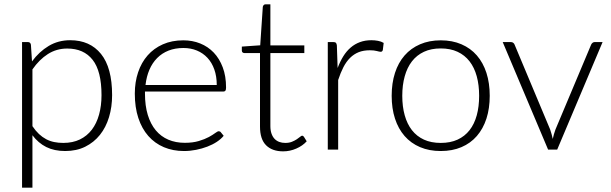

<svg xmlns="http://www.w3.org/2000/svg" viewBox="-20 -692 2827 888"><path d="M130 -108.5Q144.5 -87 160.2 -72.2Q176 -57.5 193.5 -48.2Q211 -39 230.8 -35Q250.5 -31 272.5 -31Q316.5 -31 349.5 -47Q382.5 -63 404.8 -92.2Q427 -121.5 438.2 -162.2Q449.5 -203 449.5 -252Q449.5 -363 408.5 -415.2Q367.5 -467.5 291 -467.5Q241.5 -467.5 201.5 -442Q161.5 -416.5 130 -371ZM128 -408Q161 -453 205.2 -479.5Q249.5 -506 304.5 -506Q396 -506 447.2 -442.5Q498.5 -379 498.5 -252Q498.5 -197.5 484.2 -150.2Q470 -103 442.2 -68.2Q414.5 -33.5 374.2 -13.5Q334 6.5 281.5 6.5Q231 6.5 194 -12Q157 -30.5 130 -66.5V176H82V-497.5H108.5Q121 -497.5 123 -485Z M982.5 -299Q982.5 -339 971.2 -370.8Q960 -402.5 939.5 -424.5Q919 -446.5 890.8 -458.2Q862.5 -470 828.5 -470Q790 -470 759.5 -458Q729 -446 706.8 -423.5Q684.5 -401 671 -369.5Q657.5 -338 653 -299ZM650.5 -268.5V-259Q650.5 -203 663.5 -160.5Q676.5 -118 700.5 -89.2Q724.5 -60.5 758.5 -46Q792.5 -31.5 834.5 -31.5Q872 -31.5 899.5 -39.8Q927 -48 945.8 -58.2Q964.5 -68.5 975.5 -76.8Q986.5 -85 991.5 -85Q998 -85 1001.5 -80L1014.5 -64Q1002.5 -49 982.8 -36Q963 -23 938.8 -13.8Q914.5 -4.5 886.8 1Q859 6.5 831 6.5Q780 6.5 738 -11.2Q696 -29 666 -63Q636 -97 619.8 -146.2Q603.5 -195.5 603.5 -259Q603.5 -312.5 618.8 -357.8Q634 -403 662.8 -435.8Q691.5 -468.5 733.2 -487Q775 -505.5 828 -505.5Q870 -505.5 906 -491Q942 -476.5 968.5 -448.8Q995 -421 1010.2 -380.5Q1025.5 -340 1025.5 -287.5Q1025.5 -276.5 1022.5 -272.5Q1019.5 -268.5 1012.5 -268.5Z M1289.5 8Q1239 8 1210.8 -20Q1182.5 -48 1182.5 -106.5V-446.5H1111Q1105.5 -446.5 1102 -449.5Q1098.5 -452.5 1098.5 -458V-476.5L1183.5 -482.5L1195.5 -660.5Q1196.5 -665 1199.5 -668.5Q1202.5 -672 1208 -672H1230.5V-482H1387.5V-446.5H1230.5V-109Q1230.5 -88.5 1235.8 -73.8Q1241 -59 1250.2 -49.5Q1259.5 -40 1272 -35.5Q1284.5 -31 1299 -31Q1317 -31 1330 -36.2Q1343 -41.5 1352.5 -47.8Q1362 -54 1368 -59.2Q1374 -64.5 1377.5 -64.5Q1381.5 -64.5 1385.5 -59.5L1398.5 -38.5Q1379.5 -17.5 1350.2 -4.8Q1321 8 1289.5 8Z M1541.5 -377.5Q1553 -408 1567.8 -431.8Q1582.5 -455.5 1601.8 -472Q1621 -488.5 1644.8 -497.2Q1668.5 -506 1697.5 -506Q1713 -506 1728 -503.2Q1743 -500.5 1754.5 -493.5L1750.5 -460.5Q1748 -452.5 1741 -452.5Q1735 -452.5 1722.8 -456Q1710.5 -459.5 1690.5 -459.5Q1661.5 -459.5 1639.2 -450.8Q1617 -442 1599.2 -424.5Q1581.5 -407 1568.2 -381.2Q1555 -355.5 1544 -322V0H1496V-497.5H1521.5Q1530 -497.5 1533.5 -494Q1537 -490.5 1538 -482Z M2018.5 -505.5Q2072 -505.5 2114.2 -487.2Q2156.5 -469 2185.5 -435.5Q2214.5 -402 2229.8 -354.8Q2245 -307.5 2245 -249Q2245 -190.5 2229.8 -143.5Q2214.5 -96.5 2185.5 -63Q2156.5 -29.5 2114.2 -11.5Q2072 6.5 2018.5 6.5Q1965 6.5 1922.8 -11.5Q1880.5 -29.5 1851.2 -63Q1822 -96.5 1806.8 -143.5Q1791.5 -190.5 1791.5 -249Q1791.5 -307.5 1806.8 -354.8Q1822 -402 1851.2 -435.5Q1880.5 -469 1922.8 -487.2Q1965 -505.5 2018.5 -505.5ZM2018.5 -31Q2063 -31 2096.2 -46.2Q2129.5 -61.5 2151.8 -90Q2174 -118.5 2185 -158.8Q2196 -199 2196 -249Q2196 -298.5 2185 -339Q2174 -379.5 2151.8 -408.2Q2129.5 -437 2096.2 -452.5Q2063 -468 2018.5 -468Q1974 -468 1940.8 -452.5Q1907.5 -437 1885.2 -408.2Q1863 -379.5 1851.8 -339Q1840.5 -298.5 1840.5 -249Q1840.5 -199 1851.8 -158.8Q1863 -118.5 1885.2 -90Q1907.5 -61.5 1940.8 -46.2Q1974 -31 2018.5 -31Z M2767 -497.5 2557 0H2515L2305 -497.5H2342.5Q2349.5 -497.5 2354 -493.8Q2358.5 -490 2360 -485.5L2524.5 -93Q2532 -71 2536.5 -49.5Q2541 -71 2549 -93L2714 -485.5Q2716.5 -491 2720.8 -494.2Q2725 -497.5 2731 -497.5Z"/></svg>

Font: Lato 2
Style: Regular
Weight: 300
Designer: Lukasz Dziedzic with Adam Twardoch and Botio Nikoltchev
Foundry: tyPoland Lukasz Dziedzic
Version: Version 2.015; 2015-08-06; http://www.latofonts.com/